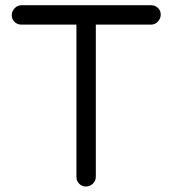

<svg xmlns="http://www.w3.org/2000/svg" viewBox="-20 -696 651 725"><path d="M24.4 -638.2Q24.4 -653.8 35.4 -665Q46.4 -676.3 61.5 -676.3H550.3Q565.4 -676.3 576.2 -666.3Q586.9 -656.2 586.9 -641.1Q586.9 -626 576.2 -614.5Q565.4 -603 549.8 -603H341.8V-28.3Q341.8 -13.2 330.6 -2.4Q319.3 8.3 304.2 8.3Q289.1 8.3 278.8 -2.4Q268.6 -13.2 268.6 -28.3V-603H61Q45.9 -603 35.2 -613Q24.4 -623 24.4 -638.2Z"/></svg>

Font: Manjari
Style: Regular
Weight: 400
Designer: Santhosh Thottingal <santhosh.thottingal@gmail.com>
Foundry: SMC
Version: Version 2.000